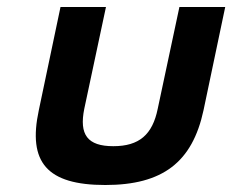

<svg xmlns="http://www.w3.org/2000/svg" viewBox="-20 -520 664 549"><path d="M91 -205C59 -56 114 9 281 9C445 9 530 -56 562 -205L624 -500H493L431 -209C416 -135 378 -102 304 -102C230 -102 206 -135 221 -209L283 -500H153Z"/></svg>

Font: LT Wave Text Bold Italic
Style: Regular
Weight: 700
Designer: Daniel Lyons
Version: Version 2.5 (Glyphs App)